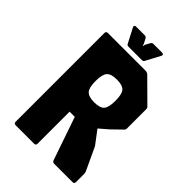

<svg xmlns="http://www.w3.org/2000/svg" viewBox="-233 -887 981 981"><g transform="rotate(45 258.0 -396.0)"><path d="M72.5 0Q60 0 60 -12.5V-654Q60 -666.5 72.5 -666.5H343.5Q355.5 -666.5 363.5 -660L478.5 -546Q484 -541 485.2 -537.5Q486.5 -534 486.5 -526V-389Q486.5 -382.5 481.5 -377.5L426.5 -324L380 -284L435 -211L491.5 -90Q493.5 -85.5 494.8 -81.2Q496 -77 496 -71V-12.5Q496 0 483.5 0H351.5Q340.5 0 336.5 -10L256 -244H218.5V-12.5Q218.5 0 206 0ZM273.5 -366.5Q315 -366.5 330 -383.8Q345 -401 345 -448.5Q345 -496.5 330 -513.8Q315 -531 273.5 -531Q232.5 -531 217 -513.8Q201.5 -496.5 201.5 -448.5Q201.5 -401 217 -383.8Q232.5 -366.5 273.5 -366.5ZM197.5 -691.5Q186.5 -691.5 183.5 -699L142.5 -778Q139.5 -783.5 142 -787.5Q144.5 -791.5 151 -791.5H216Q222.5 -791.5 228.5 -782.5L241.5 -757.5L243.5 -747.5H246.5L249 -757.5L262.5 -782.5Q268 -791.5 275 -791.5H340Q346.5 -791.5 349 -787.5Q351.5 -783.5 348.5 -778L306.5 -699Q303.5 -691.5 292.5 -691.5Z"/></g></svg>

Font: Jaro
Style: Regular
Weight: 400
Designer: Agyei Archer, Celine Hurka, Mirko Velimirović
Version: Version 1.000